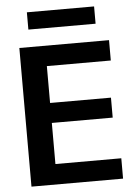

<svg xmlns="http://www.w3.org/2000/svg" viewBox="-60 -949 726 996"><g transform="rotate(-5 303.0 -451.5)"><path d="M530 -616V-722H63V0H540V-106H197V-320H514V-424H197V-616ZM468 -813V-903H118V-813Z"/></g></svg>

Font: Perun SemiBold
Style: Regular
Weight: 600
Foundry: Copyright (c) Stefan Peev, Context Ltd, 2016
Version: Version 1.089